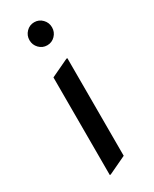

<svg xmlns="http://www.w3.org/2000/svg" viewBox="-199 -796 692 865"><g transform="rotate(-30 146.5 -363.5)"><path d="M188 -729.5Q205.1 -711.9 205.1 -687.3Q205.1 -662.6 188 -645Q170.9 -627.4 146.5 -627.4Q122.1 -627.4 105 -645Q87.9 -662.6 87.9 -687.3Q87.9 -711.9 105 -729.5Q122.1 -747.1 146.5 -747.1Q170.9 -747.1 188 -729.5ZM102.5 19.5H97.7V-488.3L190.4 -532.2H195.3V-24.4Z"/></g></svg>

Font: Nova Oval
Style: Book
Weight: 400
Version: Version 2.000